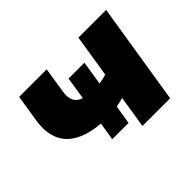

<svg xmlns="http://www.w3.org/2000/svg" viewBox="-105 -689 882 882"><g transform="rotate(-45 336.5 -247.5)"><path d="M390 0 415 -157Q394 -151 373.5 -147Q353 -143 336 -142L373 -168L355 -55H249L267 -168L301 -141Q213 -142 155.5 -167.5Q98 -193 75 -242Q52 -291 63 -363L84 -495H263L244 -375Q238 -340 246.5 -319Q255 -298 274.5 -289Q294 -280 323 -277L283 -260L304 -394H407L386 -260L362 -275Q379 -276 399 -279Q419 -282 436 -288L469 -495H649L570 0Z"/></g></svg>

Font: Nunito Sans 11pt Black
Style: Italic
Weight: 900
Italic angle: -9°
Version: Version 3.101;gftools[0.9.27]